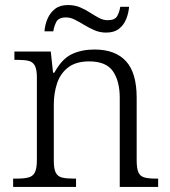

<svg xmlns="http://www.w3.org/2000/svg" viewBox="-20 -740 673 760"><path d="M32 0V-33H46Q75 -33 92.5 -37.5Q110 -42 118 -57.5Q126 -73 126 -106V-433Q126 -465 118 -480Q110 -495 93.5 -499Q77 -503 52 -503H37V-536H181L190 -452H195Q225 -507 264 -525.5Q303 -544 354 -544Q436 -544 478.5 -498Q521 -452 521 -353V-106Q521 -73 528 -57.5Q535 -42 552 -37.5Q569 -33 596 -33H606V0H454V-353Q454 -419 427 -458Q400 -497 333 -497Q280 -497 249 -472.5Q218 -448 205.5 -409Q193 -370 193 -326V-103Q193 -71 201 -56Q209 -41 226.5 -37Q244 -33 271 -33H281V0ZM400 -611Q375 -611 353.5 -620.5Q332 -630 313 -641.5Q294 -653 276.5 -662Q259 -671 242 -671Q212 -671 203 -653.5Q194 -636 191 -616H156Q158 -642 168 -665.5Q178 -689 197.5 -704.5Q217 -720 249 -720Q276 -720 297 -711Q318 -702 336.5 -690Q355 -678 372 -669Q389 -660 406 -660Q435 -660 444 -676.5Q453 -693 456 -713H491Q489 -688 479.5 -664.5Q470 -641 451 -626Q432 -611 400 -611Z"/></svg>

Font: Noto Rashi Hebrew Light
Style: Regular
Weight: 300
Version: Version 1.006